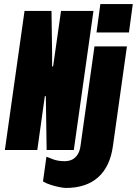

<svg xmlns="http://www.w3.org/2000/svg" viewBox="-20 -740 675 947"><path d="M4 0 101 -686H234L237 -476V-412L242 -413L281 -686H441L344 0H210L207 -204L206 -266L201 -265L164 0ZM305 187Q294 187 273.5 183Q253 179 231 172Q209 165 192 155L209 33Q220 38 244 46.5Q268 55 298 55Q321 55 337 46.5Q353 38 363.5 21Q374 4 377 -20L446 -511H606L537 -20Q523 82 464 134.5Q405 187 305 187ZM456 -580 475 -720H635L616 -580Z"/></svg>

Font: Chivo Mono Medium Black
Style: Italic
Weight: 900
Italic angle: -8.05°
Monospace: yes
Version: Version 1.008